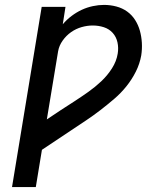

<svg xmlns="http://www.w3.org/2000/svg" viewBox="-20 -763 640 783"><path d="M29 0 150 -735H247L236 -664Q252 -683 272 -698Q292 -713 313.5 -723Q335 -733 358.5 -738Q382 -743 404 -743Q430 -743 454.5 -736.5Q479 -730 498.5 -716Q518 -702 531 -681.5Q544 -661 550.5 -637.5Q557 -614 558.5 -588.5Q560 -563 556 -537Q550 -503 534 -471Q518 -439 495.5 -411Q473 -383 445.5 -359.5Q418 -336 389.5 -314Q361 -292 331 -272Q301 -252 271 -232Q241 -212 211 -192Q181 -172 151 -152L126 0ZM171 -276Q200 -296 228 -314Q256 -332 284.5 -350.5Q313 -369 340.5 -388.5Q368 -408 393 -431.5Q418 -455 436.5 -484Q455 -513 460 -544Q464 -568 459 -590.5Q454 -613 439.5 -629Q425 -645 403.5 -652Q382 -659 358 -659Q336 -659 313 -652.5Q290 -646 270 -632Q250 -618 235.5 -597.5Q221 -577 217 -554Z"/></svg>

Font: Iosevka Custom Medium
Style: Italic
Weight: 500
Italic angle: -9°
Designer: Belleve Invis
Foundry: Belleve Invis
Version: Version 27.0.1